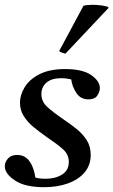

<svg xmlns="http://www.w3.org/2000/svg" viewBox="-22 -766 471 798"><path d="M161 12Q82 12 40 -16Q-2 -44 -2 -75Q-2 -92 11 -107Q24 -122 49 -122Q74 -122 89.5 -108Q105 -94 113.5 -72Q122 -50 125 -28Q136 -25 146.5 -24Q157 -23 167 -23Q208 -23 236 -40.5Q264 -58 264 -93Q264 -124 240 -145.5Q216 -167 170 -198Q143 -217 118 -237.5Q93 -258 77 -283Q61 -308 61 -339Q61 -371 80.5 -403.5Q100 -436 142 -457.5Q184 -479 249 -479Q321 -479 357 -454Q393 -429 393 -400Q393 -385 382.5 -369Q372 -353 346 -353Q313 -353 295.5 -379.5Q278 -406 274 -436Q253 -441 232 -441Q192 -441 171 -422.5Q150 -404 150 -375Q150 -344 174.5 -321.5Q199 -299 246 -267Q273 -249 298 -228.5Q323 -208 339 -182.5Q355 -157 355 -122Q355 -80 330 -50Q305 -20 261 -4Q217 12 161 12ZM428 -737 429 -733 250 -543Q248 -543 237.5 -546.5Q227 -550 224 -554L325 -742Q331 -744 341.5 -745Q352 -746 363 -746Q381 -746 399.5 -743.5Q418 -741 428 -737Z"/></svg>

Font: Tiro Devanagari Sanskrit
Style: Italic
Weight: 400
Italic angle: -11°
Designer: Devanagari: John Hudson & Fiona Ross, assisted by Paul Hanslow. Latin: John Hudson with Paul Hanslow, assisted by Kaja S
Foundry: Tiro Typeworks Ltd.
Version: Version 1.52